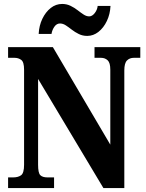

<svg xmlns="http://www.w3.org/2000/svg" viewBox="-20 -953 741 973"><path d="M21 0V-54H47Q72 -54 87 -65Q102 -76 102 -118V-600Q102 -639 87.5 -649.5Q73 -660 54 -660H21V-714H248L539 -220V-600Q539 -635 525.5 -647.5Q512 -660 492 -660H459V-714H691V-660H658Q637 -660 623.5 -646.5Q610 -633 610 -596V0H504L173 -553V-118Q173 -76 184.5 -65Q196 -54 220 -54H254V0ZM422 -771Q399 -771 379.5 -780.5Q360 -790 344 -802.5Q328 -815 313.5 -824.5Q299 -834 284 -834Q267 -834 255.5 -817.5Q244 -801 241 -781H176Q178 -823 194.5 -857.5Q211 -892 237 -912.5Q263 -933 295 -933Q318 -933 337.5 -923.5Q357 -914 373 -901.5Q389 -889 403.5 -879.5Q418 -870 432 -870Q447 -870 460 -886.5Q473 -903 475 -923H540Q538 -881 521.5 -846.5Q505 -812 479 -791.5Q453 -771 422 -771Z"/></svg>

Font: Noto Serif Georgian Condensed ExtraBold
Style: Regular
Weight: 800
Width: 3
Designer: Monotype Design Team, Akaki Razmadze
Foundry: Google LLC
Version: Version 2.003; ttfautohint (v1.8.4.7-5d5b)